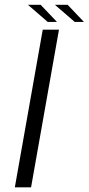

<svg xmlns="http://www.w3.org/2000/svg" viewBox="-20 -802 380 822"><path d="M43.5 0 163 -675H232.5L113 0ZM300 -708 215 -781.5H269.5L339.5 -708ZM184.5 -708 99.5 -781.5H154L224 -708Z"/></svg>

Font: Anybody ExtraExpanded Light
Style: Italic
Weight: 300
Width: 8
Italic angle: -10°
Designer: Tyler Finck
Foundry: Etcetera Type Company
Version: Version 1.010; ttfautohint (v1.8.3) -l 8 -r 50 -G 200 -x 14 